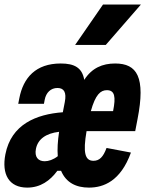

<svg xmlns="http://www.w3.org/2000/svg" viewBox="-28 -842 668 874"><path d="M248.5 -553C134.5 -553 78 -488 60 -395L55 -369.5H172L175.5 -388C181.5 -420 203 -442 234.5 -441.5C263.5 -441 275.5 -421.5 267 -377.5L258 -331C137 -322 23 -276 -3.5 -139.5C-21 -49.5 12 12 96 12C156 12 200 -19.5 233 -64.5H250C273 -10 319 12 377 12C443 12 521 -17 568 -147.5L457 -168.5C442 -127.5 424.5 -110 397.5 -110C359 -110 349 -146.5 366 -245H587.5L598 -299.5C635.5 -491 596 -553 496 -553C438.5 -553 390 -532.5 355.5 -478.5C346 -534 310.5 -553 248.5 -553ZM314 -637.5 441 -821.5H613.5L453.5 -637.5ZM135.5 -164C144 -208.5 181 -235 241 -242C234.5 -199 232.5 -162 235 -131C214.5 -115 193 -108 175.5 -108C145 -108 128.5 -128 135.5 -164ZM385.5 -336C406.5 -412 430 -431.5 458.5 -431.5C495 -431.5 499.5 -400.5 487 -337.5L486.5 -336Z"/></svg>

Font: Monaspace Neon ExtraBold
Style: Italic
Weight: 800
Italic angle: -11°
Designer: Riley Cran & the Lettermatic Team
Foundry: Lettermatic
Version: Version 1.200 (Monaspace Neon)